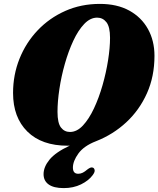

<svg xmlns="http://www.w3.org/2000/svg" viewBox="-20 -734 812 985"><path d="M492.5 -714Q580.5 -714 643 -679.8Q705.5 -645.5 739 -585.2Q772.5 -525 772.5 -447.5Q772.5 -342 734 -255.8Q695.5 -169.5 628 -106.8Q560.5 -44 472.5 -9.5Q410.5 14.5 382.2 53.5Q354 92.5 354 126Q354 157.5 381.5 157.5Q393.5 157.5 404.8 151.8Q416 146 427.5 136Q436 129.5 442.8 126.5Q449.5 123.5 456.5 126Q463.5 128.5 465.5 138.5Q467.5 148.5 455.5 164.5Q435 192.5 395.8 211.8Q356.5 231 307 231Q255.5 231 229.5 212.2Q203.5 193.5 203.5 159.5Q203.5 122.5 234 85Q264.5 47.5 338 13Q333 13.5 327 13.5Q194 13.5 120.5 -59Q47 -131.5 47 -257Q47 -350 80 -432.5Q113 -515 173 -578.2Q233 -641.5 314.5 -677.8Q396 -714 492.5 -714ZM275 -160Q275 -102.5 292.8 -79.8Q310.5 -57 339 -57Q374.5 -57 405.5 -90.2Q436.5 -123.5 462 -177.8Q487.5 -232 506 -296.8Q524.5 -361.5 534.5 -425.2Q544.5 -489 544.5 -540Q544.5 -596.5 526 -620Q507.5 -643.5 478.5 -643.5Q443 -643.5 412 -611Q381 -578.5 356 -524.8Q331 -471 312.8 -406.8Q294.5 -342.5 284.8 -278Q275 -213.5 275 -160Z"/></svg>

Font: Fraunces 72pt Soft Black
Style: Italic
Weight: 900
Italic angle: -16°
Version: Version 1.000;[b76b70a41]